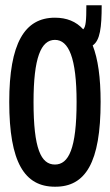

<svg xmlns="http://www.w3.org/2000/svg" viewBox="-20 -696 415 727"><path d="M188 11C304 12 361 -81 361 -310C361 -402 351 -473 331 -524C359 -543 365 -592 365 -676H307C307 -619 305 -594 295 -585C268 -615 232 -629 188 -629C73 -629 15 -532 15 -310C15 -81 73 11 188 11ZM188 -73C135 -73 107 -133 107 -310C107 -477 135 -545 188 -545C240 -545 270 -477 270 -310C270 -133 240 -73 188 -73Z"/></svg>

Font: Inconsolata Condensed
Style: Bold
Weight: 700
Width: 3
Monospace: yes
Designer: Raph Levien, Cyreal, Brenton Simpson
Foundry: Raph Levien, Cyreal, Google
Version: Version 3.100